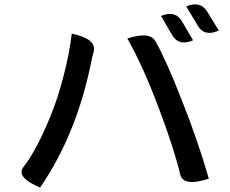

<svg xmlns="http://www.w3.org/2000/svg" viewBox="-20 -832 1040 867"><path d="M707 -760Q772 -787 802 -735L852 -650Q787 -622 757 -674L707 -760ZM821 -803Q885 -830 916 -779L968 -694Q903 -665 873 -716L821 -803ZM207 -305Q241 -387 267 -489Q294 -592 304 -680Q417 -657 403 -599L396 -572Q363 -403 308 -264Q249 -113 161 15Q52 -31 85 -77Q143 -149 207 -305ZM700 -336Q625 -536 555 -658Q658 -692 683 -644Q731 -559 802 -377Q874 -196 923 -25Q809 12 794 -43Q768 -155 700 -336Z"/></svg>

Font: Swei Half Moon CJK SC
Style: Medium
Weight: 500
Version: Version 2.071